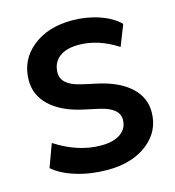

<svg xmlns="http://www.w3.org/2000/svg" viewBox="-110 -822 843 926"><g transform="rotate(-15 311.5 -359.5)"><path d="M86.9 -184.6Q200.2 -111.3 314.5 -111.3Q377 -111.3 412.1 -136.2Q447.3 -161.1 447.3 -205.1Q447.3 -262.7 352.5 -284.2Q332 -289.1 267.6 -302.7Q167 -326.2 112.3 -378.4Q57.6 -430.7 57.6 -503.9Q57.6 -604.5 134.3 -667.5Q210.9 -730.5 333 -730.5Q404.3 -730.5 467.8 -709Q531.2 -687.5 568.4 -650.4L527.3 -545.9Q431.6 -608.4 333 -608.4Q270.5 -608.4 235.8 -580.6Q201.2 -552.7 201.2 -503.9Q201.2 -443.4 294.9 -421.9Q315.4 -417 335 -412.6Q354.5 -408.2 365.2 -406.2Q376 -404.3 378.9 -403.3Q480.5 -379.9 535.6 -328.6Q590.8 -277.3 590.8 -205.1Q590.8 -109.4 514.2 -49.3Q437.5 10.7 314.5 10.7Q232.4 10.7 159.7 -11.2Q86.9 -33.2 44.9 -70.3Z"/></g></svg>

Font: Min Sans Bold
Style: Regular
Weight: 700
Designer: Jinseong-Kim, NotoSansCJK, Nunito
Foundry: Jinseong-Kim
Version: Version 1.400;Glyphs 3.1.2 (3151)